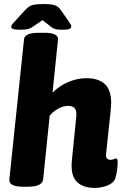

<svg xmlns="http://www.w3.org/2000/svg" viewBox="-20 -915 605 943"><path d="M446 8Q386 8 356 -23.5Q326 -55 333 -127L354 -336Q355 -342 355 -345.5Q355 -349 355 -353Q355 -376 345 -385.5Q335 -395 313 -395Q291 -395 266 -381.5Q241 -368 224 -347L192 -35Q188 2 118 2H92Q22 2 26 -35L98 -722Q101 -754 171 -754H199Q235 -754 250.5 -745Q266 -736 265 -722L238 -460Q272 -494 316 -512.5Q360 -531 404 -531Q463 -531 494.5 -502.5Q526 -474 526 -408Q526 -401 525 -393Q524 -385 524 -376L501 -159Q498 -130 523 -130Q532 -130 539 -133.5Q546 -137 550 -137Q558 -137 558 -118Q558 -104 555 -80.5Q552 -57 546 -38Q541 -23 524 -12.5Q507 -2 486 3Q465 8 446 8ZM78 -769Q53 -769 44 -773Q35 -777 35 -783Q35 -787 38 -792.5Q41 -798 51 -808L103 -865Q120 -884 137.5 -889.5Q155 -895 194 -895Q231 -895 248.5 -889.5Q266 -884 279 -865L319 -808Q325 -799 327.5 -793.5Q330 -788 330 -786Q330 -777 321 -773Q312 -769 287 -769Q269 -769 256.5 -771Q244 -773 231 -783L189 -816L140 -783Q125 -773 110.5 -771Q96 -769 78 -769Z"/></svg>

Font: Asap ExtraBold
Style: Italic
Weight: 800
Italic angle: -6°
Designer: Pablo Cosgaya
Foundry: Omnibus-Type
Version: Version 3.001; ttfautohint (v1.8.4.7-5d5b)